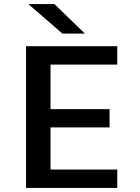

<svg xmlns="http://www.w3.org/2000/svg" viewBox="-20 -928 690 948"><path d="M108.5 0V-700H559V-609H229.5V-389H521V-299H229.5V-91H559V0ZM288.5 -762 120 -908H248.5L399.5 -762Z"/></svg>

Font: Trispace Thin Medium
Style: Regular
Weight: 500
Version: Version 1.210